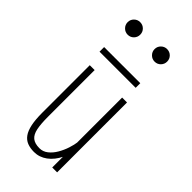

<svg xmlns="http://www.w3.org/2000/svg" viewBox="-261 -899 973 973"><g transform="rotate(45 225.0 -413.0)"><path d="M204 10Q176.5 10 155.5 1.8Q134.5 -6.5 120.8 -25.8Q107 -45 100 -78Q93 -111 93 -161V-501H128V-166Q128 -115 134.5 -83.5Q141 -52 158.8 -37.5Q176.5 -23 210 -23Q235 -23 255.2 -39Q275.5 -55 290.2 -80.2Q305 -105.5 314 -133.2Q323 -161 326 -184L353 -181Q348 -122.5 327 -79.8Q306 -37 274 -13.5Q242 10 204 10ZM325 0V-99V-501H360V0ZM79.5 -617.5H338.5V-584.5H79.5ZM119.5 -746Q101 -746 87.8 -759.2Q74.5 -772.5 74.5 -791Q74.5 -810 87.8 -823Q101 -836 119.5 -836Q138.5 -836 151.5 -823Q164.5 -810 164.5 -791Q164.5 -772.5 151.5 -759.2Q138.5 -746 119.5 -746ZM312.5 -746Q294 -746 280.8 -759.2Q267.5 -772.5 267.5 -791Q267.5 -810 280.8 -823Q294 -836 312.5 -836Q331.5 -836 344.5 -823Q357.5 -810 357.5 -791Q357.5 -772.5 344.5 -759.2Q331.5 -746 312.5 -746Z"/></g></svg>

Font: League Mono Thin Condensed
Style: Regular
Weight: 100
Width: 1
Designer: Tyler Finck
Foundry: The League of Moveable Type / Tyler Finck
Version: Version 2.300;RELEASE